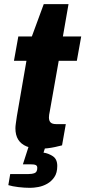

<svg xmlns="http://www.w3.org/2000/svg" viewBox="-20 -702 410 922"><path d="M175 12Q134 12 107.5 1Q81 -10 67.5 -31.5Q54 -53 54 -86Q54 -95 56 -109Q58 -123 61 -144L107 -410H47L68 -527H133L190 -682H309L282 -527H370L349 -410H262L219 -167Q217 -160 216 -151Q215 -142 215 -138Q215 -122 223 -114Q231 -106 250 -106H296L278 -4Q263 0 244.5 4Q226 8 208 10Q190 12 175 12ZM125 200Q98 200 68.5 196.5Q39 193 20 187L29 134H114Q134 134 146.5 129Q159 124 159 104Q159 94 151.5 90.5Q144 87 125 87H90L127 -28H208L189 31Q212 34 233.5 48Q255 62 255 95Q255 128 241 148.5Q227 169 206.5 180.5Q186 192 164 196Q142 200 125 200Z"/></svg>

Font: Archivo SemiCondensed ExtraBold
Style: Italic
Weight: 800
Width: 4
Italic angle: -10°
Designer: Hector Gatti
Foundry: Omnibus-Type
Version: Version 2.001